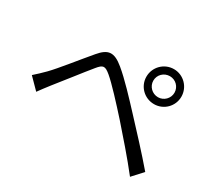

<svg xmlns="http://www.w3.org/2000/svg" viewBox="-134 -953 1268 1156"><g transform="rotate(30 500.0 -375.0)"><path d="M704 -600C704 -641 737 -673 778 -673C818 -673 851 -641 851 -600C851 -560 818 -527 778 -527C737 -527 704 -560 704 -600ZM656 -600C656 -533 710 -479 778 -479C845 -479 899 -533 899 -600C899 -667 845 -722 778 -722C710 -722 656 -667 656 -600ZM54 -263 127 -189C142 -209 164 -240 185 -266C230 -321 314 -431 362 -489C396 -531 410 -532 452 -497C495 -461 578 -371 647 -294C711 -221 802 -118 872 -28L937 -99C864 -185 762 -294 695 -366C631 -435 549 -523 488 -573C416 -633 375 -626 322 -563C259 -489 172 -378 124 -329C98 -303 79 -285 54 -263Z"/></g></svg>

Font: Squished Noto Sans CJK JP Regular
Style: Regular
Weight: 400
Designer: Ryoko NISHIZUKA (kana & ideographs); Paul D. Hunt (Latin, Greek & Cyrillic); Wenlong ZHANG (bopomofo); Sandoll Communica
Foundry: Adobe Systems Incorporated
Version: Version 1.004;PS 1.004;hotconv 1.0.82;makeotf.lib2.5.63406